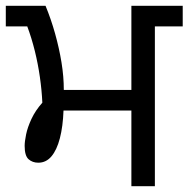

<svg xmlns="http://www.w3.org/2000/svg" viewBox="-27 -642 650 662"><path d="M426 0V-261H192Q190 -206 179.5 -165.5Q169 -125 150.5 -103Q132 -81 105 -81Q85 -81 71.5 -93Q58 -105 58 -139Q58 -154 63 -178.5Q68 -203 81.5 -232Q95 -261 119 -288Q117 -331 110.5 -376.5Q104 -422 93 -466.5Q82 -511 67 -551H-7V-622H130Q149 -576 163 -526Q177 -476 185 -427Q193 -378 193 -332H426V-622H603V-551H507V0Z"/></svg>

Font: ugurmukhi85
Style: Book
Weight: 400
Designer: Jelle Bosma - Monotype Design Team
Foundry: Monotype Imaging Inc.
Version: Version 2.003